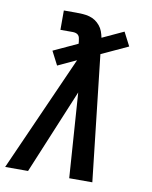

<svg xmlns="http://www.w3.org/2000/svg" viewBox="-96 -797 679 859"><g transform="rotate(10 243.5 -367.5)"><path d="M-13 0 221 -526 137 -487 105 -549 215 -600 214 -611Q213 -619 211.5 -626Q210 -633 205.5 -638Q201 -643 194 -645Q187 -647 180 -647H124V-735H180Q195 -735 210.5 -734Q226 -733 240.5 -729Q255 -725 267 -717Q279 -709 288.5 -697.5Q298 -686 303 -672.5Q308 -659 311 -644L408 -689L440 -627L319 -571L383 0H278L251 -385L91 0Z"/></g></svg>

Font: Iosevka Slab Semibold Oblique
Style: Regular
Weight: 600
Italic angle: -9°
Monospace: yes
Designer: Belleve Invis
Foundry: Belleve Invis
Version: Version 11.1.1; ttfautohint (v1.8.3)